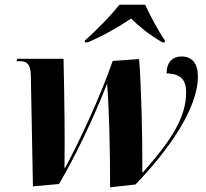

<svg xmlns="http://www.w3.org/2000/svg" viewBox="-20 -786 876 816"><path d="M341 -614 340 -606H353C418 -633 495 -678 537 -707C568 -677 613 -639 670 -606H680L681 -614C656 -649 615 -725 597 -766H488C450 -719 391 -658 341 -614ZM448 10 556 -2C695 -147 821 -323 821 -461C821 -515 798 -546 751 -546C714 -546 688 -522 688 -474C752 -472 771 -445 771 -392C771 -285 704 -185 588 -54H585C586 -201 580 -437 571 -535L459 -527C407 -376 315 -180 257 -73H254C256 -207 254 -348 250 -536H53L50 -526H63C92 -526 110 -516 111 -467L120 6L231 -4C296 -115 374 -274 435 -430C444 -327 448 -145 448 10Z"/></svg>

Font: Noto Serif Display
Style: Bold Italic
Weight: 700
Italic angle: -12°
Designer: Monotype Design Team
Foundry: Monotype Imaging Inc.
Version: Version 2.009